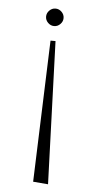

<svg xmlns="http://www.w3.org/2000/svg" viewBox="-52 -533 385 765"><g transform="rotate(5 141.0 -150.0)"><path d="M150 -371 170 200 110 195 130 -371ZM114.5 -440.5Q104 -451 104 -465Q104 -479 114.5 -489.5Q125 -500 139 -500Q153 -500 163.5 -489.5Q174 -479 174 -465Q174 -451 163.5 -440.5Q153 -430 139 -430Q125 -430 114.5 -440.5Z"/></g></svg>

Font: Antic Didone
Style: Regular
Weight: 400
Designer: Santiago Orozco
Foundry: Santiago Orozco
Version: Version 2.000